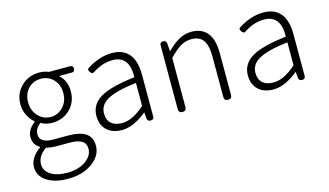

<svg xmlns="http://www.w3.org/2000/svg" viewBox="-90 -844 2395 1396"><g transform="rotate(-15 1107.0 -146.5)"><path d="M275 254Q175 254 115 214.5Q55 175 55 108Q55 73 76.5 39.5Q98 6 135 -19V-24Q87 -52 87 -110Q87 -165 146 -209V-213Q118 -236 99 -272Q78 -313 78 -358Q78 -440 134 -494Q189 -547 269 -547Q306 -547 340 -533H431H498Q522 -533 522 -509Q522 -485 498 -485H402Q457 -437 457 -357Q457 -275 403 -222Q349 -169 269 -169Q221 -169 183 -191Q141 -158 141 -117Q141 -50 241 -50H353Q444 -50 487.5 -20Q531 10 531 73Q531 146 462 198Q388 254 275 254ZM282 210Q365 210 421 170Q473 132 473 81Q473 39 442 21Q413 3 352 3H297H243Q217 3 176 -6Q110 40 110 101Q110 150 155 180Q201 210 282 210ZM269 -213Q323 -213 361 -253Q401 -294 401 -358Q401 -422 362 -462Q325 -500 269 -500Q213 -500 175 -462Q136 -422 136 -358.5Q136 -295 176 -253Q214 -213 269 -213Z M745 13Q677 13 635 -23Q590 -63 590 -134Q590 -221 672 -269Q751 -314 930 -335Q934 -496 808 -496Q730 -496 657 -447Q640 -435 626 -457Q619 -468 619 -474Q619 -481 628 -487Q724 -547 816 -547Q906 -547 950 -487Q988 -434 988 -338V-169V-24Q988 0 963 0Q939 0 937 -23L933 -68H931Q832 13 745 13ZM757 -36Q800 -36 842 -57Q881 -76 930 -119V-205V-292Q777 -274 710 -236Q648 -200 648 -137Q648 -85 680 -59Q709 -36 757 -36Z M1203 0Q1174 0 1174 -29V-266V-509Q1174 -533 1199 -533Q1222 -533 1224 -510L1229 -452H1231Q1278 -498 1315 -519Q1363 -547 1413 -547Q1575 -547 1575 -341V-29Q1575 0 1546 0Q1517 0 1517 -29V-333Q1517 -417 1489 -456Q1461 -495 1400 -495Q1356 -495 1316 -471Q1282 -450 1232 -399V-29Q1232 0 1203 0Z M1885 13Q1817 13 1775 -23Q1730 -63 1730 -134Q1730 -221 1812 -269Q1891 -314 2070 -335Q2074 -496 1948 -496Q1870 -496 1797 -447Q1780 -435 1766 -457Q1759 -468 1759 -474Q1759 -481 1768 -487Q1864 -547 1956 -547Q2046 -547 2090 -487Q2128 -434 2128 -338V-169V-24Q2128 0 2103 0Q2079 0 2077 -23L2073 -68H2071Q1972 13 1885 13ZM1897 -36Q1940 -36 1982 -57Q2021 -76 2070 -119V-205V-292Q1917 -274 1850 -236Q1788 -200 1788 -137Q1788 -85 1820 -59Q1849 -36 1897 -36Z"/></g></svg>

Font: GenSenRounded TW L
Style: Regular
Weight: 300
Version: Version 1.501;PS 1;hotconv 16.6.51;makeotf.lib2.5.65220